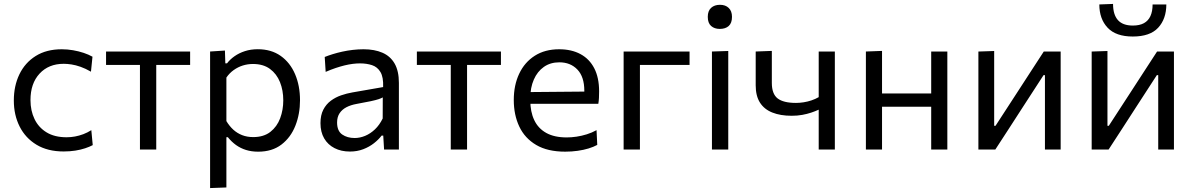

<svg xmlns="http://www.w3.org/2000/svg" viewBox="-20 -757 6042 972"><path d="M302.1 9.8Q221.3 9.8 165 -24.2Q108.8 -58.1 79.4 -116.5Q50 -174.9 50 -248.3Q50 -322.1 78.2 -380.8Q106.5 -439.5 160.7 -473.5Q215 -507.6 292.8 -507.6Q321.9 -507.6 350.2 -502.6Q378.5 -497.7 403.6 -489.3Q428.6 -480.9 448.2 -469.9L440.5 -394.1Q412.5 -410.2 387.9 -418.8Q363.2 -427.5 341.9 -430.7Q320.6 -434 302.6 -434Q226.3 -434 180.3 -384.3Q134.3 -334.7 134.3 -250.2Q134.3 -196.8 154.8 -154.2Q175.2 -111.6 215.8 -86.9Q256.4 -62.1 317.1 -62.1Q338.6 -62.1 359.9 -66Q381.2 -70 402 -77.8Q422.8 -85.7 442.3 -98.1L449.5 -22.3Q433.2 -13.7 411.2 -6.4Q389.1 1 361.7 5.4Q334.3 9.8 302.1 9.8Z M688.5 0Q688.5 -55.3 688.5 -106.4Q688.5 -157.6 688.5 -218.8V-268.8Q688.5 -311.4 688.5 -346.6Q688.5 -381.8 688.5 -414.7Q688.5 -447.5 688.5 -483L716.2 -428.3H696.8Q653.7 -428.3 607.7 -428.3Q561.7 -428.3 516.9 -428.3V-496.2H942.5V-428.3Q897.9 -428.3 851.9 -428.3Q805.9 -428.3 762.7 -428.3H743.3L771 -483Q771 -447.5 771 -414.7Q771 -381.8 771 -346.6Q771 -311.4 771 -268.8V-218.8Q771 -157.6 771 -106.4Q771 -55.3 771 0Z M1043.6 195.1Q1043.6 139.8 1043.6 87.1Q1043.6 34.4 1043.6 -26.8V-268.8Q1043.6 -324 1043.6 -381.4Q1043.6 -438.9 1043.6 -496.2L1118.7 -501.1L1120.7 -436.4H1129.4Q1144 -455.9 1167.1 -472.2Q1190.2 -488.6 1220 -498.2Q1249.8 -507.8 1285.1 -507.8Q1353.1 -507.8 1400.9 -474.1Q1448.7 -440.3 1473.7 -381.8Q1498.8 -323.3 1498.8 -249.5Q1498.8 -180 1475.4 -120.7Q1452 -61.3 1404.9 -25.2Q1357.8 10.9 1286.8 10.9Q1253.6 10.9 1225.8 2.3Q1197.9 -6.3 1175 -22.7Q1152.1 -39.2 1133.5 -62.4H1126.1V-23.3Q1126.1 35.2 1126.1 86Q1126.1 136.7 1126.1 192ZM1261.9 -63Q1315.1 -63 1348.8 -89.4Q1382.5 -115.9 1398.3 -158.3Q1414.1 -200.7 1414.1 -249Q1414.1 -299.6 1397.4 -341.3Q1380.7 -383 1346.7 -408.1Q1312.7 -433.1 1260.5 -433.1Q1234.1 -433.1 1209.3 -425.4Q1184.5 -417.6 1163.1 -402.3Q1141.7 -387.1 1126.1 -364.3V-144Q1141.3 -118.7 1161 -100.6Q1180.8 -82.6 1205.9 -72.8Q1231 -63 1261.9 -63Z M1751.6 10.2Q1707.1 10.2 1673.5 -7.1Q1639.9 -24.3 1621.1 -56.4Q1602.4 -88.6 1602.4 -133.6Q1602.4 -174.1 1616.8 -201.8Q1631.3 -229.6 1654.9 -247.1Q1678.5 -264.6 1707 -274.4Q1735.5 -284.2 1763.9 -289.1L1919.6 -316.2Q1921.5 -366.4 1906.1 -392.2Q1890.8 -418.1 1863.5 -427.1Q1836.2 -436.1 1802.4 -436.1Q1785.4 -436.1 1765.8 -433.7Q1746.3 -431.2 1724.7 -426Q1703.2 -420.7 1679.2 -412.7Q1655.1 -404.6 1628.7 -393.1L1623.9 -468.6Q1642.2 -476 1664.9 -483Q1687.5 -490 1713.2 -495.6Q1738.9 -501.3 1766.1 -504.4Q1793.2 -507.6 1820.3 -507.6Q1876 -507.6 1916.1 -490.1Q1956.3 -472.7 1977.9 -435Q1999.4 -397.3 1999.4 -337.2Q1999.4 -313.8 1999.4 -278.3Q1999.4 -242.8 1999.4 -211V-146.6Q1999.4 -112.7 1999.4 -77.2Q1999.4 -41.8 1999.4 0H1924.4L1920.2 -70.4H1911.8Q1896.6 -50.3 1873.1 -31.9Q1849.7 -13.4 1818.9 -1.6Q1788.1 10.2 1751.6 10.2ZM1775.5 -58.3Q1802 -58.3 1828.6 -69.3Q1855.1 -80.3 1878.2 -102.2Q1901.3 -124.2 1917.4 -157.1L1917.8 -263.9Q1909.8 -259.4 1896.6 -254.9Q1883.5 -250.5 1857.4 -244.8Q1831.2 -239.1 1784.3 -230.7Q1755.8 -225.5 1733.8 -214.2Q1711.9 -202.8 1699.2 -183.8Q1686.5 -164.7 1686.5 -137Q1686.5 -94 1712.4 -76.1Q1738.2 -58.3 1775.5 -58.3Z M2262 0Q2262 -55.3 2262 -106.4Q2262 -157.6 2262 -218.8V-268.8Q2262 -311.4 2262 -346.6Q2262 -381.8 2262 -414.7Q2262 -447.5 2262 -483L2289.7 -428.3H2270.3Q2227.2 -428.3 2181.2 -428.3Q2135.2 -428.3 2090.4 -428.3V-496.2H2516V-428.3Q2471.4 -428.3 2425.4 -428.3Q2379.4 -428.3 2336.2 -428.3H2316.8L2344.5 -483Q2344.5 -447.5 2344.5 -414.7Q2344.5 -381.8 2344.5 -346.6Q2344.5 -311.4 2344.5 -268.8V-218.8Q2344.5 -157.6 2344.5 -106.4Q2344.5 -55.3 2344.5 0Z M2841.2 10.8Q2752.2 10.8 2694.6 -23.1Q2637 -57 2609 -116.1Q2581 -175.1 2581 -251Q2581 -326 2608.5 -384Q2635.9 -442 2687.4 -474.8Q2738.8 -507.6 2810.6 -507.6Q2873.3 -507.6 2918.7 -483.1Q2964.1 -458.7 2988.5 -411.2Q3013 -363.8 3013 -294.6Q3013 -276.1 3012.2 -261.3Q3011.5 -246.4 3009 -231.6L2936.5 -268.2Q2937.5 -275.8 2937.8 -283.1Q2938.1 -290.5 2938.1 -297.4Q2938.1 -368.1 2903.1 -404.8Q2868.1 -441.5 2811.6 -441.5Q2766.1 -441.5 2733.2 -418.2Q2700.3 -395 2682.5 -354.1Q2664.6 -313.2 2664.6 -260.6V-249Q2664.6 -191.1 2684.6 -149Q2704.5 -106.9 2745.3 -84.1Q2786.2 -61.3 2849 -61.3Q2872.5 -61.3 2898.6 -65.1Q2924.8 -69 2950.7 -77.1Q2976.7 -85.2 3000 -98.1L3003.6 -23.4Q2984.6 -13.1 2959.5 -5.4Q2934.4 2.3 2904.3 6.5Q2874.3 10.8 2841.2 10.8ZM2615.6 -231.6V-290.5L2958.3 -293.5L3009 -274.4V-231.6Z M3137.1 0Q3137.1 -55.3 3137.1 -106.4Q3137.1 -157.6 3137.1 -218.8V-268.8Q3137.1 -313.3 3137.1 -351.1Q3137.1 -389 3137.1 -424.2Q3137.1 -459.5 3137.1 -496.2H3470.9V-428.3Q3421.7 -428.3 3371.1 -428.3Q3320.5 -428.3 3272.6 -428.3H3170.4L3219.6 -483Q3219.6 -447.5 3219.6 -414.7Q3219.6 -381.8 3219.6 -346.6Q3219.6 -311.4 3219.6 -268.8V-218.8Q3219.6 -157.6 3219.6 -106.4Q3219.6 -55.3 3219.6 0Z M3584.2 0Q3584.2 -55.3 3584.2 -106.4Q3584.2 -157.6 3584.2 -218.8V-268.8Q3584.2 -313.3 3584.2 -351.1Q3584.2 -389 3584.2 -424.2Q3584.2 -459.5 3584.2 -496.2L3666.8 -498.9Q3666.8 -462.1 3666.8 -426.4Q3666.8 -390.7 3666.8 -352.4Q3666.8 -314.1 3666.8 -268.8V-218.8Q3666.8 -157.6 3666.8 -106.4Q3666.8 -55.3 3666.8 0ZM3623.9 -610.6Q3596.9 -610.6 3580 -625.5Q3563.1 -640.4 3563.1 -671.7Q3563.1 -701.9 3580 -717.3Q3596.9 -732.7 3624.9 -732.7Q3652.8 -732.7 3669.2 -716.7Q3685.7 -700.8 3685.7 -671.7Q3685.7 -640.4 3669.2 -625.5Q3652.6 -610.6 3623.9 -610.6Z M4124.7 0Q4124.7 -48.4 4124.7 -101.5Q4124.7 -154.5 4124.7 -201.8Q4108 -194 4086.9 -186.9Q4065.9 -179.9 4041.3 -175.4Q4016.6 -170.9 3987.9 -170.9Q3930.8 -170.9 3889.9 -187.3Q3848.9 -203.6 3827.3 -237.5Q3805.7 -271.5 3805.7 -324.9Q3805.7 -357.1 3805.7 -385.5Q3805.7 -413.9 3805.7 -441Q3805.7 -468.2 3805.7 -496.2L3887.4 -499.3Q3887.4 -459.9 3887.4 -420.5Q3887.4 -381.2 3887.4 -337.5Q3887.4 -281.5 3916.7 -258.7Q3946.1 -236 4009.8 -236Q4028.2 -236 4048.2 -239.1Q4068.3 -242.2 4088 -248.8Q4107.7 -255.4 4124.7 -265.2V-285.8Q4124.7 -326.7 4124.7 -361.5Q4124.7 -396.2 4124.7 -429Q4124.7 -461.7 4124.7 -496.2H4206.4Q4206.4 -459.5 4206.4 -424.2Q4206.4 -389 4206.4 -351.1Q4206.4 -313.3 4206.4 -268.8V-218.8Q4206.4 -157.6 4206.4 -106.4Q4206.4 -55.3 4206.4 0Z M4363.6 0Q4363.6 -55.3 4363.6 -106.4Q4363.6 -157.6 4363.6 -218.8V-268.8Q4363.6 -313.3 4363.6 -351.1Q4363.6 -389 4363.6 -424.2Q4363.6 -459.5 4363.6 -496.2L4445.3 -499.3Q4445.3 -462.5 4445.3 -426.6Q4445.3 -390.7 4445.3 -352.4Q4445.3 -314.1 4445.3 -268.8V-218.8Q4445.3 -157.6 4445.3 -106.4Q4445.3 -55.3 4445.3 0ZM4412.3 -216.8V-283.9H4730.8V-216.8ZM4694.2 0Q4694.2 -55.3 4694.2 -106.4Q4694.2 -157.6 4694.2 -218.8V-268.8Q4694.2 -313.3 4694.2 -351.1Q4694.2 -389 4694.2 -424.2Q4694.2 -459.5 4694.2 -496.2H4775.9Q4775.9 -459.5 4775.9 -424.2Q4775.9 -389 4775.9 -351.1Q4775.9 -313.3 4775.9 -268.8V-218.8Q4775.9 -157.6 4775.9 -106.4Q4775.9 -55.3 4775.9 0Z M4933.1 0Q4933.1 -55.3 4933.1 -106.4Q4933.1 -157.5 4933.1 -218.9V-268.9Q4933.1 -313.3 4933.1 -351.1Q4933.1 -388.9 4933.1 -424.2Q4933.1 -459.5 4933.1 -496.1L5013 -498.8Q5013 -463.4 5013 -429Q5013 -394.7 5013 -357.8Q5013 -321 5013 -277.9V-120.1H5019.8L5126.6 -284.4Q5161.1 -337.6 5195.7 -390.9Q5230.2 -444.3 5264.1 -496.1H5349.6Q5349.6 -459.5 5349.6 -424.2Q5349.6 -388.9 5349.6 -351.1Q5349.6 -313.3 5349.6 -268.9V-218.9Q5349.6 -157.5 5349.6 -106.4Q5349.6 -55.3 5349.6 0H5270Q5270 -54.7 5270 -105.4Q5270 -156 5270 -216.5V-376.5H5262.9L5157.4 -213.8Q5122.7 -159.9 5088 -106.4Q5053.3 -52.8 5018.8 0Z M5506.6 0Q5506.6 -55.3 5506.6 -106.4Q5506.6 -157.5 5506.6 -218.9V-268.9Q5506.6 -313.3 5506.6 -351.1Q5506.6 -388.9 5506.6 -424.2Q5506.6 -459.5 5506.6 -496.1L5586.5 -498.8Q5586.5 -463.4 5586.5 -429Q5586.5 -394.7 5586.5 -357.8Q5586.5 -321 5586.5 -277.9V-120.1H5593.3L5700.1 -284.4Q5734.6 -337.6 5769.2 -390.9Q5803.7 -444.3 5837.6 -496.1H5923.1Q5923.1 -459.5 5923.1 -424.2Q5923.1 -388.9 5923.1 -351.1Q5923.1 -313.3 5923.1 -268.9V-218.9Q5923.1 -157.5 5923.1 -106.4Q5923.1 -55.3 5923.1 0H5843.5Q5843.5 -54.7 5843.5 -105.4Q5843.5 -156 5843.5 -216.5V-376.5H5836.4L5730.9 -213.8Q5696.2 -159.9 5661.5 -106.4Q5626.8 -52.8 5592.3 0ZM5714.8 -572.1Q5629.3 -572.1 5587.4 -616.6Q5545.5 -661 5545.3 -734.5L5614.8 -737.1Q5614.8 -682.9 5639.5 -655.2Q5664.2 -627.6 5714.8 -627.6Q5749 -627.6 5771.1 -639.7Q5793.2 -651.8 5804.1 -675.7Q5815 -699.6 5815 -734.5H5884.6Q5884.3 -661 5843.1 -616.6Q5801.9 -572.1 5714.8 -572.1Z"/></svg>

Font: Commissioner Thin
Style: Regular
Weight: 100
Designer: Kostas Bartsokas
Foundry: Kostas Bartsokas
Version: Version 1.001;gftools[0.9.23]